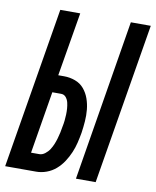

<svg xmlns="http://www.w3.org/2000/svg" viewBox="-96 -799 701 863"><g transform="rotate(10 254.5 -367.5)"><path d="M310 0 431 -735H522L400 0ZM-13 0 109 -735H200L151 -444H178Q204 -444 228.5 -435Q253 -426 269 -407Q285 -388 293.5 -364Q302 -340 304.5 -314Q307 -288 305 -261Q303 -234 299 -207Q295 -184 289.5 -161Q284 -138 274.5 -115.5Q265 -93 251 -71.5Q237 -50 218 -33.5Q199 -17 175.5 -8.5Q152 0 129 0ZM91 -80H129Q142 -80 154.5 -89.5Q167 -99 175 -111.5Q183 -124 188.5 -137.5Q194 -151 198 -165Q202 -179 205 -192.5Q208 -206 210 -220Q213 -234 214.5 -248Q216 -262 216.5 -276Q217 -290 216 -303.5Q215 -317 212 -330Q209 -343 200.5 -353.5Q192 -364 178 -364H138Z"/></g></svg>

Font: Iosevka Curly Medium Oblique
Style: Regular
Weight: 500
Italic angle: -9°
Monospace: yes
Designer: Belleve Invis
Foundry: Belleve Invis
Version: Version 11.1.0; ttfautohint (v1.8.3)